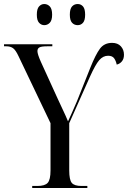

<svg xmlns="http://www.w3.org/2000/svg" viewBox="-24 -934 636 954"><path d="M136 0V-10H162Q199 -10 213 -25.5Q227 -41 227 -87V-322L68 -655Q54 -685 41 -694.5Q28 -704 7 -704H-4V-714H236V-704H212Q182 -704 172 -698.5Q162 -693 162 -680Q162 -665 179 -627L262 -445Q276 -414 289 -387Q302 -360 314 -331Q322 -348 334 -375Q346 -402 358 -430L425 -598Q451 -663 472.5 -692Q494 -721 533 -721Q561 -721 576.5 -704Q592 -687 592 -662Q592 -642 582 -629.5Q572 -617 556 -613Q552 -632 543 -644.5Q534 -657 513 -657Q488 -657 469 -635Q450 -613 423 -553L320 -322V-87Q320 -41 332.5 -25.5Q345 -10 381 -10H410V0ZM362 -809Q345 -809 334 -821Q323 -833 323 -861Q323 -890 334 -902Q345 -914 362 -914Q378 -914 388.5 -902Q399 -890 399 -861Q399 -833 388.5 -821Q378 -809 362 -809ZM196 -809Q181 -809 170 -821Q159 -833 159 -861Q159 -890 170 -902Q181 -914 196 -914Q212 -914 223.5 -902Q235 -890 235 -861Q235 -833 223.5 -821Q212 -809 196 -809Z"/></svg>

Font: Noto Serif Display Condensed
Style: Regular
Weight: 400
Width: 3
Designer: Monotype Design Team
Foundry: Monotype Imaging Inc.
Version: Version 2.009